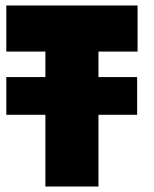

<svg xmlns="http://www.w3.org/2000/svg" viewBox="-20 -680 561 700"><path d="M3 -399H145.5V-492H3V-660H481.5V-492H339V-399H480V-261.5H339V0H145.5V-261.5H3Z"/></svg>

Font: League Spartan Black
Style: Regular
Weight: 900
Foundry: The League of Moveable Type
Version: Version 2.002